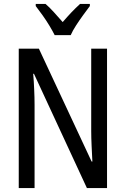

<svg xmlns="http://www.w3.org/2000/svg" viewBox="-20 -963 643 983"><path d="M528 0H425L154 -585H150Q152 -565 153 -545Q154 -525 155 -505Q156 -485 156.5 -465Q157 -445 157 -426V0H76V-714H179L449 -136H453Q452 -155 451 -175.5Q450 -196 449 -216.5Q448 -237 447.5 -256.5Q447 -276 447 -293V-714H528ZM440 -932Q425 -912 406 -886Q387 -860 369.5 -833Q352 -806 342 -783H260Q249 -805 233 -831.5Q217 -858 198.5 -884Q180 -910 163 -932V-943H213Q233 -926 255.5 -901Q278 -876 301 -850Q326 -879 345.5 -899.5Q365 -920 390 -943H440Z"/></svg>

Font: Noto Sans Display Condensed
Style: Regular
Weight: 400
Width: 3
Designer: Monotype Design Team
Foundry: Monotype Imaging Inc.
Version: Version 2.003